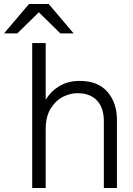

<svg xmlns="http://www.w3.org/2000/svg" viewBox="-98 -934 663 954"><path d="M62 -720H129V-439Q156 -482 198.5 -507Q241 -532 298 -532Q389 -532 436 -477.5Q483 -423 483 -339V0H418V-332Q418 -398 384 -434.5Q350 -471 286 -471Q251 -471 215 -453Q179 -435 154 -395Q129 -355 129 -291V0H62ZM268 -768H202L95 -873L-12 -768H-78L46 -914H144Z"/></svg>

Font: Aspekta 300
Style: Regular
Weight: 300
Designer: Ivo Dolenc
Version: Version 2.000